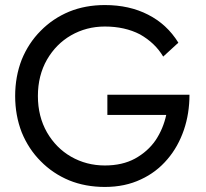

<svg xmlns="http://www.w3.org/2000/svg" viewBox="-20 -730 815 760"><path d="M405 -275V-355H730Q730 -281 708 -216Q685 -149 643 -100Q599 -48 538 -20Q475 10 395 10Q318 10 254 -16Q189 -43 141 -92Q93 -140 66 -206Q40 -273 40 -350Q40 -427 66 -494Q93 -560 141 -608Q189 -657 254 -684Q318 -710 395 -710Q492 -710 566 -672Q641 -634 686 -561L626 -506Q594 -560 534 -594Q474 -625 395 -625Q322 -625 261 -590Q202 -556 166 -494Q130 -431 130 -350Q130 -269 166 -206Q202 -144 261 -110Q322 -75 395 -75Q464 -75 514 -102Q565 -130 596 -175Q626 -220 638 -275Z"/></svg>

Font: jost-mod-400
Style: Regular
Weight: 400
Version: Version 3.200; ttfautohint (v0.97) -l 8 -r 50 -G 200 -x 14 -